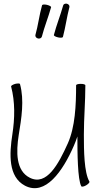

<svg xmlns="http://www.w3.org/2000/svg" viewBox="-20 -994 535 1037"><path d="M320 -795C334 -848 341 -903 355 -956C357 -964 350 -972 341 -974C331 -976 322 -971 321 -964C306 -910 285 -859 271 -805C270 -801 280 -795 294 -792C307 -789 319 -790 320 -795ZM206 -796C220 -850 241 -901 256 -955C257 -959 246 -965 233 -968C219 -971 208 -970 207 -965C192 -912 186 -857 171 -804C170 -796 176 -788 186 -786C195 -784 204 -789 206 -796ZM463 -13C434 -63 433 -180 433 -267C433 -356 441 -444 441 -533C441 -538 430 -541 416 -541C402 -541 391 -538 391 -533C391 -426 386 -308 346 -219C296 -108 232 12 141 -34C65 -72 67 -174 81 -264C96 -356 112 -452 88 -540C87 -544 75 -544 62 -541C49 -537 39 -531 40 -527C62 -443 60 -355 47 -270C30 -161 24 -39 115 9C225 66 319 -69 379 -207C386 -224 393 -240 398 -257C398 -171 399 -24 419 12C422 16 433 14 445 7C457 0 465 -9 463 -13Z"/></svg>

Font: Nupuram Condensed Thin
Style: Regular
Weight: 100
Width: 3
Designer: Santhosh Thottingal (santhosh.thottingal@gmail.com)
Foundry: SMC
Version: Version 1.000